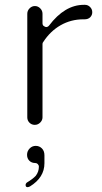

<svg xmlns="http://www.w3.org/2000/svg" viewBox="-20 -526 423 795"><path d="M91 230Q116 215 128 202Q141 185 141 164Q141 158 136 153Q132 149 126 149Q111 149 101.5 139.5Q92 130 92 115Q92 100 102.5 89Q113 78 128 78Q143 78 153.5 88.5Q164 99 164 117V150Q164 209 104 246Q97 249 94.5 249Q92 249 88 247Q86 244 86 240Q86 236 88 233.5Q90 231 91 230ZM156 -40Q156 -28 146.5 -18.5Q137 -9 124 -9Q111 -9 102 -18Q93 -27 93 -40V-469Q93 -482 102.5 -491.5Q112 -501 124.5 -501Q137 -501 146.5 -491.5Q156 -482 156 -469V-429Q156 -424 159 -420Q161 -418 165 -416Q169 -414 171 -414Q178 -414 183 -420Q248 -506 327 -506H332Q344 -506 353 -497Q362 -488 362 -475.5Q362 -463 353.5 -454.5Q345 -446 330 -446H325Q274 -446 231 -421.5Q188 -397 159 -352Q156 -349 156 -344Z"/></svg>

Font: Kurewa Gothic CJK TC Regular
Style: Regular
Weight: 400
Designer: Max Yao
Foundry: Max-Everyday
Version: Version 1.071; ttfautohint (v1.8.3)